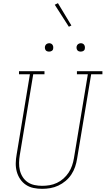

<svg xmlns="http://www.w3.org/2000/svg" viewBox="-20 -1185 667 1213"><path d="M246 8Q218 8 191.5 2.5Q165 -3 143.5 -17.5Q122 -32 107.5 -53.5Q93 -75 86 -100.5Q79 -126 79.5 -153.5Q80 -181 85 -208L169 -716H100V-735H261V-716H190L105 -205Q101 -181 100.5 -156.5Q100 -132 105.5 -109Q111 -86 123.5 -66.5Q136 -47 155 -34Q174 -21 198 -16Q222 -11 246 -11Q270 -11 293.5 -15Q317 -19 339.5 -29.5Q362 -40 381 -57Q400 -74 413.5 -94.5Q427 -115 435 -138Q443 -161 447 -185L535 -716H466V-735H627V-716H556L467 -182Q463 -156 454.5 -131Q446 -106 431 -83Q416 -60 394.5 -42Q373 -24 348.5 -12.5Q324 -1 298 3.5Q272 8 246 8Q246 8 246 8Q246 8 246 8ZM490 -859Q484 -859 478 -861Q472 -863 468.5 -868Q465 -873 464 -879Q463 -885 464 -891Q465 -896 467.5 -900Q470 -904 473.5 -906.5Q477 -909 481.5 -910.5Q486 -912 490 -912Q497 -912 502.5 -909.5Q508 -907 511.5 -902Q515 -897 516 -891Q517 -885 516 -879Q516 -874 513.5 -870Q511 -866 507 -863.5Q503 -861 499 -860Q495 -859 490 -859ZM290 -859Q284 -859 278 -861Q272 -863 268.5 -868Q265 -873 264 -879Q263 -885 264 -891Q265 -896 267.5 -900Q270 -904 273.5 -906.5Q277 -909 281.5 -910.5Q286 -912 290 -912Q297 -912 302.5 -909.5Q308 -907 311.5 -902Q315 -897 316 -891Q317 -885 316 -879Q316 -874 313.5 -870Q311 -866 307 -863.5Q303 -861 299 -860Q295 -859 290 -859ZM415 -1016 326 -1155 346 -1165 431 -1024Z"/></svg>

Font: Iosevka Slab Thin Extended
Style: Italic
Weight: 100
Width: 7
Italic angle: -9°
Monospace: yes
Designer: Belleve Invis
Foundry: Belleve Invis
Version: Version 11.1.0; ttfautohint (v1.8.3)